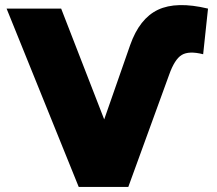

<svg xmlns="http://www.w3.org/2000/svg" viewBox="-20 -734 851 754"><path d="M289.1 0 5.9 -700.2H220.2L389.2 -265.1L491.2 -557.1Q527.8 -661.1 600.3 -695.6Q672.9 -730 796.9 -700.2L777.8 -521Q721.7 -535.2 693.6 -518.1Q665.5 -501 644 -439.9L483.9 0Z"/></svg>

Font: Montserrat ExtraBold
Style: Regular
Weight: 800
Designer: Julieta Ulanovsky
Foundry: Julieta Ulanovsky
Version: Version 9.000